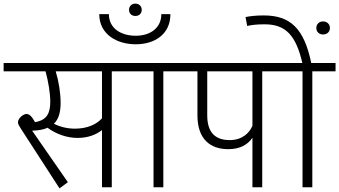

<svg xmlns="http://www.w3.org/2000/svg" viewBox="-36 -1032 1869 1058"><path d="M716 -685H-16V-639H215C230 -584 241 -519 241 -471C241 -409 223 -370 157 -359C140 -390 126 -404 110 -404C93 -404 63 -381 63 -358C63 -348 70 -337 79 -323L292 6L338 -28L141 -312C177 -313 204 -318 226 -328C276 -291 336 -272 391 -272C448 -272 492 -289 526 -315V0H580V-639H716ZM526 -380C497 -348 447 -323 377 -323C337 -323 297 -332 261 -350C289 -377 298 -418 298 -465C298 -519 288 -583 271 -639H526Z M992 -685H684V-639H810V0H864V-639H992Z M710 -944C731 -944 745 -958 745 -978C745 -997 731 -1012 710 -1012C689 -1012 675 -997 675 -978C675 -958 689 -944 710 -944ZM712 -788C815 -788 903 -842 903 -954H853C853 -877 791 -835 712 -835C629 -835 564 -877 564 -954H511C511 -843 608 -788 712 -788Z M1537 -685H960V-639H1052V-396C1052 -265 1123 -210 1222 -210C1288 -210 1330 -236 1355 -273V0H1409V-639H1537ZM1230 -260C1156 -260 1106 -296 1106 -396V-639H1355V-339C1339 -300 1299 -260 1230 -260Z M1813 -685H1679C1640 -874 1565 -947 1417 -947C1374 -947 1341 -943 1317 -938L1326 -889C1353 -895 1381 -898 1423 -898C1538 -898 1595 -837 1630 -685H1505V-639H1631V0H1685V-639H1813ZM1744 -842C1767 -842 1782 -857 1782 -878C1782 -898 1767 -914 1744 -914C1722 -914 1707 -898 1707 -878C1707 -857 1722 -842 1744 -842Z"/></svg>

Font: FiraGO Light
Style: Regular
Weight: 300
Designer: bBox Type
Foundry: bBox Type GmbH
Version: Version 1.001;PS 001.001;hotconv 1.0.88;makeotf.lib2.5.64775